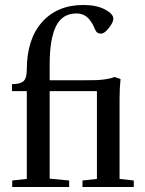

<svg xmlns="http://www.w3.org/2000/svg" viewBox="-20 -746 580 766"><path d="M28.8 0V-25.9L86.9 -32.2V-382.3H27.8V-410.2Q61 -410.2 74 -422.4Q86.9 -434.6 86.9 -467.3Q86.9 -589.4 147.7 -657.7Q208.5 -726.1 312.5 -726.1Q364.7 -726.1 398.4 -708.5Q432.1 -690.9 432.1 -671.4Q432.1 -656.7 414.3 -634.3Q396.5 -611.8 383.3 -611.8Q365.7 -611.8 359.4 -628.4Q354.5 -640.1 349.9 -648.7Q345.2 -657.2 336.4 -668.5Q327.6 -679.7 314.5 -686Q301.3 -692.4 285.2 -692.4Q228.5 -692.4 203.4 -641.4Q178.2 -590.3 178.2 -488.3V-425.8H315.9Q347.7 -425.8 363.5 -426.3Q379.4 -426.8 400.6 -429.7Q421.9 -432.6 437 -439L460.9 -430.7Q457 -394.5 457 -351.1V-32.2L513.7 -25.9V0H309.1V-25.9L366.7 -32.2V-382.3H178.2V-33.2L255.9 -25.9V0Z"/></svg>

Font: Elstob 14pt Medium
Style: Regular
Weight: 500
Designer: Peter S. Baker
Version: Version 1.015